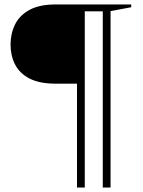

<svg xmlns="http://www.w3.org/2000/svg" viewBox="-20 -735 644 864"><path d="M361.5 109H326.5V-358.5H230.5Q158 -358.5 113.2 -381.5Q68.5 -404.5 48 -444.5Q27.5 -484.5 27.5 -534.5Q27.5 -584 47.8 -625Q68 -666 112.8 -690.5Q157.5 -715 231 -715H570.5V-702.5L477.5 -685V109H442.5V-684H361.5Z"/></svg>

Font: Newsreader 72pt Medium
Style: Regular
Weight: 500
Designer: Hugues Gentile
Foundry: Production Type
Version: Version 1.003; ttfautohint (v1.8.3)